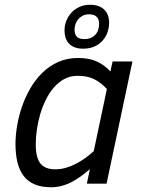

<svg xmlns="http://www.w3.org/2000/svg" viewBox="-20 -770 602 805"><path d="M44.9 -167Q44.9 -201.2 51.5 -241Q58.1 -280.8 71.5 -320.8Q85 -360.8 106.2 -397.9Q127.4 -435.1 156.5 -463.9Q185.5 -492.7 223.1 -509.8Q260.7 -526.9 307.1 -526.9Q354 -526.9 386.5 -512Q418.9 -497.1 442.9 -470.2L452.1 -512.2H535.2L426.8 0H344.2L356.9 -61Q338.9 -45.4 320.3 -31.7Q301.8 -18.1 282 -7.6Q262.2 2.9 240.5 9Q218.8 15.1 194.8 15.1Q154.3 15.1 125.7 3.2Q97.2 -8.8 79.3 -32Q61.5 -55.2 53.2 -89.1Q44.9 -123 44.9 -167ZM428.2 -397Q403.8 -423.3 375.5 -437.7Q347.2 -452.1 305.2 -452.1Q274.9 -452.1 250.2 -439Q225.6 -425.8 206.1 -403.3Q186.5 -380.9 172.1 -351.6Q157.7 -322.3 148.4 -290.5Q139.2 -258.8 134.5 -226.3Q129.9 -193.8 129.9 -165Q129.9 -108.4 149.7 -84.2Q169.4 -60.1 211.9 -60.1Q233.9 -60.1 255.4 -66.2Q276.9 -72.3 297.4 -82.8Q317.9 -93.3 336.9 -106.9Q356 -120.6 373 -136.2ZM437.5 -674.8Q437.5 -654.3 430.7 -634.8Q423.8 -615.2 410.4 -599.9Q397 -584.5 376.5 -575.2Q356 -565.9 328.6 -565.9Q306.6 -565.9 291.5 -572.3Q276.4 -578.6 267.3 -589.4Q258.3 -600.1 254.4 -613.8Q250.5 -627.4 250.5 -642.1Q250.5 -663.6 258.3 -683.1Q266.1 -702.6 280 -717.5Q293.9 -732.4 313.7 -741.2Q333.5 -750 357.4 -750Q396 -750 416.7 -730Q437.5 -710 437.5 -674.8ZM335.4 -606Q361.8 -606 378.7 -623.3Q395.5 -640.6 395.5 -670.9Q395.5 -689 385.3 -699.5Q375 -710 352.5 -710Q337.9 -710 326.7 -704.1Q315.4 -698.2 307.9 -689.2Q300.3 -680.2 296.4 -668.7Q292.5 -657.2 292.5 -646Q292.5 -627.4 301.5 -616.7Q310.5 -606 335.4 -606Z"/></svg>

Font: Lorenzo Sans
Style: Italic
Weight: 400
Italic angle: -12°
Foundry: Intel Corporation
Version: Version 1.00; ttfautohint (v1.5)